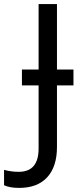

<svg xmlns="http://www.w3.org/2000/svg" viewBox="-98 -734 391 944"><path d="M-5.9 110.8Q91.8 110.8 91.8 -3.9V-314H9.8V-392.1H91.8V-713.9H182.1V-392.1H263.2V-314H182.1V-11.2Q182.1 85.4 134 137.7Q85.9 189.9 -3.9 189.9Q-49.8 189.9 -78.1 176.8V101.1Q-43.5 110.8 -5.9 110.8Z"/></svg>

Font: NotoSans
Style: Regular
Weight: 400
Designer: Monotype Design team
Foundry: Monotype Imaging Inc.
Version: Version 1.04